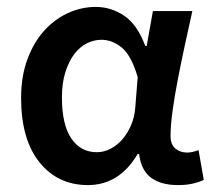

<svg xmlns="http://www.w3.org/2000/svg" viewBox="-20 -523 618 555"><path d="M234 12Q147 12 94 -54Q41 -120 41 -240Q41 -302 59 -351Q77 -400 107 -433.5Q137 -467 176 -485Q215 -503 257 -503Q301 -503 339 -477.5Q377 -452 400 -390H404L422 -491H536Q526 -446 515 -395.5Q504 -345 494.5 -296Q485 -247 479 -204Q473 -161 473 -130Q473 -105 487 -93.5Q501 -82 521 -82Q535 -82 554 -89L569 -3Q557 3 538.5 7.5Q520 12 494 12Q446 12 417 -9Q388 -30 382 -78H378Q325 12 234 12ZM260 -83Q280 -83 299.5 -93Q319 -103 334 -120.5Q349 -138 359 -161.5Q369 -185 371 -212L378 -300Q360 -362 332.5 -385Q305 -408 273 -408Q252 -408 231.5 -398Q211 -388 195 -367Q179 -346 169 -314.5Q159 -283 159 -241Q159 -163 186 -123Q213 -83 260 -83Z"/></svg>

Font: Giro Semibold
Style: Regular
Weight: 600
Designer: Paul D. Hunt
Foundry: Adobe Systems Incorporated
Version: Version 1.000;PS 1.0;hotconv 1.0.88;makeotf.lib2.5.647800